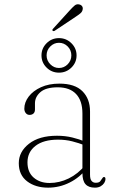

<svg xmlns="http://www.w3.org/2000/svg" viewBox="-20 -854 544 884"><path d="M359.5 -57V-66V-71V-331Q359.5 -390.5 330.2 -421.2Q301 -452 246 -452Q191.5 -452 166.2 -430Q141 -408 141 -378.5V-350Q141 -337.5 134 -331.2Q127 -325 116 -325Q105.5 -325 98.8 -333.2Q92 -341.5 92 -353.5Q92 -383 112.2 -409.5Q132.5 -436 168.8 -452.5Q205 -469 253.5 -469Q324.5 -469 359.5 -434Q394.5 -399 394.5 -341V-50Q394.5 -29 401.8 -20.8Q409 -12.5 420.5 -12.5Q435.5 -12.5 441 -19Q446.5 -25.5 450 -31.5Q452 -34.5 453.8 -36.8Q455.5 -39 459 -39Q462 -39 463.8 -36.8Q465.5 -34.5 465.5 -30Q465.5 -20.5 459.8 -11.5Q454 -2.5 443.2 3.8Q432.5 10 417 10Q388 10 373.8 -5.8Q359.5 -21.5 359.5 -57ZM66.5 -102.5Q66.5 -155.5 113.5 -192.2Q160.5 -229 242.5 -229Q280 -229 312.8 -221Q345.5 -213 372 -202L370 -185Q343 -195.5 312.8 -203.2Q282.5 -211 247 -211Q180.5 -211 143.5 -182.5Q106.5 -154 106.5 -106.5Q106.5 -61 135.2 -36.2Q164 -11.5 208 -11.5Q253.5 -11.5 296.5 -32.5Q339.5 -53.5 372.5 -94L381.5 -81Q348.5 -37.5 301.2 -13.8Q254 10 201.5 10Q143 10 104.8 -19.2Q66.5 -48.5 66.5 -102.5ZM251.5 -519.5Q218 -519.5 194.5 -542.8Q171 -566 171 -599Q171 -631.5 194.5 -655Q218 -678.5 251.5 -678.5Q285 -678.5 308.8 -655Q332.5 -631.5 332.5 -599Q332.5 -566 308.8 -542.8Q285 -519.5 251.5 -519.5ZM251.5 -657Q228.5 -657 211.5 -640Q194.5 -623 194.5 -599Q194.5 -575.5 211.5 -558.2Q228.5 -541 251.5 -541Q275 -541 291.8 -558.2Q308.5 -575.5 308.5 -599Q308.5 -623 291.8 -640Q275 -657 251.5 -657ZM299.5 -804.5Q314 -820.5 323.5 -828.5Q333 -836.5 345 -833.5Q354 -831.5 358.2 -825Q362.5 -818.5 360.5 -810Q359 -800 350 -792.5Q341 -785 328 -776.5L232 -712.5Q230 -711 227.2 -710.8Q224.5 -710.5 222.5 -712.5Q220 -715 221.5 -718Q223 -721 225 -722.5Z"/></svg>

Font: Fraunces Thin
Style: Regular
Weight: 250
Version: Version 1.000;[b76b70a41]